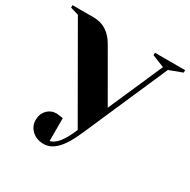

<svg xmlns="http://www.w3.org/2000/svg" viewBox="-170 -852 1010 1019"><g transform="rotate(30 335.0 -342.5)"><path d="M345 -140 40 -670 -10 -685V-700H120Q206 -700 255 -615L424 -322L570 -655L495 -685V-700H680V-685L600 -655L375 -140Q340 -59 303.5 -22Q267 15 225 15Q181 15 153 -11Q125 -37 125 -75Q125 -112 148 -136Q171 -160 205 -160L245 -155V-15Q297 -24 345 -140Z"/></g></svg>

Font: Yeseva One
Style: Regular
Weight: 400
Designer: Jovanny Lemonad
Foundry: Jovanny Lemonad
Version: Version 2.000